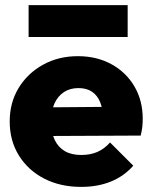

<svg xmlns="http://www.w3.org/2000/svg" viewBox="-20 -721 594 752"><path d="M298 11Q216 11 153 -21.5Q90 -54 54 -112Q18 -170 18 -245Q18 -319 53 -376.5Q88 -434 148.5 -467.5Q209 -501 285 -501Q359 -501 416.5 -469.5Q474 -438 506.5 -382.5Q539 -327 539 -256Q539 -241 537.5 -225.5Q536 -210 531 -190L100 -188V-300L462 -303L384 -254Q383 -295 372 -321.5Q361 -348 340 -362Q319 -376 287 -376Q254 -376 230 -360Q206 -344 193 -315Q180 -286 180 -245Q180 -203 194 -173.5Q208 -144 234 -129Q260 -114 298 -114Q334 -114 361.5 -126Q389 -138 411 -163L502 -72Q466 -31 414.5 -10Q363 11 298 11ZM92 -701H480V-576H92Z"/></svg>

Font: Outfit ExtraBold
Style: Regular
Weight: 800
Designer: Rodrigo Fuenzalida
Foundry: fragTYPE
Version: Version 1.100;gftools[0.9.27]